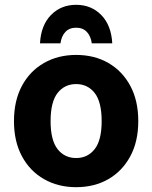

<svg xmlns="http://www.w3.org/2000/svg" viewBox="-20 -765 632 797"><path d="M38 -262Q38 -347 71 -408.5Q104 -470 162.5 -503.5Q221 -537 296 -537Q372 -537 430 -503.5Q488 -470 521 -408.5Q554 -347 554 -262Q554 -178 521 -116.5Q488 -55 430 -21.5Q372 12 296 12Q221 12 162.5 -21.5Q104 -55 71 -116.5Q38 -178 38 -262ZM190 -262Q190 -183 219 -146Q248 -109 296 -109Q344 -109 373 -146Q402 -183 402 -262Q402 -342 373 -379Q344 -416 296 -416Q248 -416 219 -379Q190 -342 190 -262ZM446 -585H361Q357 -615 340.5 -632.5Q324 -650 296 -650Q268 -650 251.5 -632.5Q235 -615 231 -585H146Q150 -660 191.5 -702.5Q233 -745 296 -745Q359 -745 400.5 -702.5Q442 -660 446 -585Z"/></svg>

Font: Radio Canada
Style: Bold
Weight: 700
Designer: Charles Daoud, Etienne Aubert Bonn, Alexandre Saumier Demers, Jacques Le Bailly
Foundry: Radio-Canada
Version: Version 2.104; ttfautohint (v1.8.4.7-5d5b);gftools[0.9.28.de